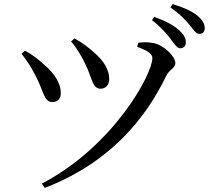

<svg xmlns="http://www.w3.org/2000/svg" viewBox="-20 -864 1040 935"><path d="M811 -674C830 -649 842 -629 857 -629C874 -629 885 -640 885 -658C885 -678 876 -695 852 -717C825 -742 784 -763 731 -782L720 -766C764 -732 791 -700 811 -674ZM902 -744C923 -719 933 -699 951 -699C967 -699 977 -709 977 -727C977 -748 966 -767 940 -789C915 -809 874 -828 821 -844L810 -828C858 -794 881 -769 902 -744ZM326 -662C354 -630 378 -589 395 -553C428 -488 429 -432 469 -432C492 -432 512 -447 512 -479C512 -526 483 -569 442 -605C411 -633 382 -655 343 -677ZM85 -602C110 -571 134 -534 156 -490C193 -418 194 -367 235 -367C264 -367 277 -387 276 -413C276 -454 249 -504 195 -549C173 -570 136 -600 101 -617ZM198 51C515 -71 690 -287 790 -496C806 -527 834 -532 834 -557C834 -591 773 -648 724 -655C700 -659 673 -659 654 -656L648 -636C701 -617 722 -601 722 -581C722 -503 534 -153 184 30Z"/></svg>

Font: Noto Serif HK Medium
Style: Regular
Weight: 500
Designer: Ryoko NISHIZUKA 西塚涼子 (kana & ideographs); Frank Grießhammer (Latin, Greek & Cyrillic); Wenlong ZHANG 张文龙 (bopomofo); San
Foundry: Adobe
Version: Version 2.001;hotconv 1.1.0;makeotfexe 2.6.0